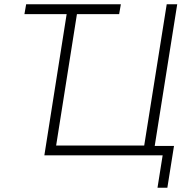

<svg xmlns="http://www.w3.org/2000/svg" viewBox="-20 -725 896 896"><path d="M715 151 739 0H187L291 -659H94L102 -705H544L536 -659H339L242 -46H653L758 -705H807L702 -44H792L761 151Z"/></svg>

Font: Nunito Sans 7pt SemiCondensed ExtraLight
Style: Italic
Weight: 250
Width: 4
Italic angle: -9°
Designer: Vernon Adams
Foundry: Vernon Adams
Version: Version 3.101;gftools[0.9.27]